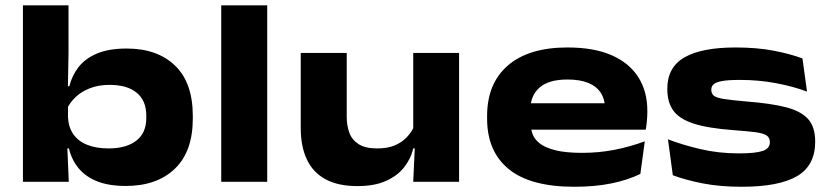

<svg xmlns="http://www.w3.org/2000/svg" viewBox="-20 -678 3092 716"><path d="M449 15.5Q386.5 15.5 343.2 -1.5Q300 -18.5 273.8 -49.8Q247.5 -81 237 -124.5H194L233.5 -240.5Q235.5 -203.5 253.5 -177.5Q271.5 -151.5 305 -138Q338.5 -124.5 385.5 -124.5Q450.5 -124.5 488 -153.2Q525.5 -182 525.5 -237.5V-247Q525.5 -302.5 490 -332Q454.5 -361.5 388 -361.5Q348.5 -361.5 316.8 -349.5Q285 -337.5 262.8 -316.8Q240.5 -296 229 -270.5L209 -356.5H238.5Q248.5 -396.5 273.2 -428.2Q298 -460 342 -478.5Q386 -497 452.5 -497Q567 -497 633 -433.2Q699 -369.5 699 -245.5V-236Q699 -112.5 631.8 -48.5Q564.5 15.5 449 15.5ZM65.5 0V-658H235.5V-480L232.5 -312L233.5 -298V-160.5L230.5 -141L236.5 0Z M805 0V-658H976.5V0Z M1273 -480.5V-241.5Q1273 -210.5 1282.5 -183.8Q1292 -157 1316.8 -140.8Q1341.5 -124.5 1387 -124.5Q1425.5 -124.5 1452.5 -136Q1479.5 -147.5 1497.5 -166.8Q1515.5 -186 1525.5 -209L1544.5 -124.5H1521Q1512 -85.5 1486.8 -53.8Q1461.5 -22 1418.8 -3Q1376 16 1312.5 16Q1241.5 16 1194.5 -9.2Q1147.5 -34.5 1124.5 -83Q1101.5 -131.5 1101.5 -201V-480.5ZM1692 -480.5V0H1521L1528 -153.5L1521 -169.5V-480.5Z M2122 18.5Q1957.5 18.5 1877 -47.5Q1796.5 -113.5 1796.5 -235.5V-245.5Q1796.5 -367 1874.2 -434Q1952 -501 2096 -501Q2195 -501 2261 -472Q2327 -443 2360.5 -390Q2394 -337 2394 -265.5V-259.5Q2394 -243 2392.2 -225Q2390.5 -207 2388 -194.5H2230.5Q2233.5 -213 2235 -235Q2236.5 -257 2236.5 -272Q2236.5 -306.5 2221 -331Q2205.5 -355.5 2174.5 -368.5Q2143.5 -381.5 2096 -381.5Q2027 -381.5 1992.5 -351.8Q1958 -322 1958 -270.5V-253L1959 -240.5V-215.5Q1959 -197 1966 -178Q1973 -159 1992.8 -143.2Q2012.5 -127.5 2050.8 -117.8Q2089 -108 2151 -108Q2212.5 -108 2270.8 -119.2Q2329 -130.5 2384.5 -151L2368 -29.5Q2322.5 -7 2260.8 5.8Q2199 18.5 2122 18.5ZM1874 -194.5V-293H2355V-194.5Z M2745.5 18.5Q2665 18.5 2600.2 5.8Q2535.5 -7 2489 -24.5L2471 -158.5Q2524 -138 2591.8 -122Q2659.5 -106 2735.5 -106Q2796.5 -106 2823.8 -115Q2851 -124 2851 -148Q2851 -165 2838.2 -173.2Q2825.5 -181.5 2795.2 -185.2Q2765 -189 2711.5 -193Q2618.5 -200 2565.5 -217.5Q2512.5 -235 2490.5 -266.2Q2468.5 -297.5 2468.5 -345.5V-347.5Q2468.5 -427 2532.5 -464Q2596.5 -501 2724 -501Q2802 -501 2864.8 -489Q2927.5 -477 2972.5 -460L2989.5 -336.5Q2937.5 -356 2873 -368Q2808.5 -380 2740 -380Q2696 -380 2672.8 -375.8Q2649.5 -371.5 2641 -363.5Q2632.5 -355.5 2632.5 -343.5Q2632.5 -330 2641 -322Q2649.5 -314 2677.5 -309.2Q2705.5 -304.5 2764.5 -299.5Q2855 -292.5 2911.2 -278Q2967.5 -263.5 2993.8 -233.8Q3020 -204 3020 -150Q3020 -60.5 2952.2 -21Q2884.5 18.5 2745.5 18.5Z"/></svg>

Font: Anek Latin Expanded
Style: Bold
Weight: 700
Width: 7
Designer: Yesha Goshar
Foundry: Ek Type
Version: Version 1.003